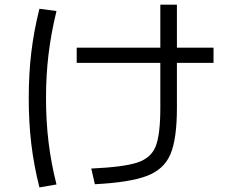

<svg xmlns="http://www.w3.org/2000/svg" viewBox="-20 -775 978 825"><path d="M668.9 -311.5V-504.9H309.6V-570.3H668.9V-754.9H740.2V-570.3H897.5V-504.9H740.2V-311.5Q740.2 -178.7 712.6 -113Q685.1 -47.4 611.8 -19.3Q538.6 8.8 387.7 16.6L372.1 -50.8Q510.3 -57.1 569.6 -76.4Q628.9 -95.7 648.9 -146Q668.9 -196.3 668.9 -311.5ZM103.5 -353.5Q103.5 -458 114.5 -550Q125.5 -642.1 149.4 -737.3L222.7 -727.5Q199.7 -633.3 188.7 -543Q177.7 -452.6 177.7 -353.5Q177.7 -253.9 188.7 -163.6Q199.7 -73.2 222.7 17.6L149.4 30.3Q125.5 -64.5 114.5 -156.5Q103.5 -248.5 103.5 -353.5Z"/></svg>

Font: Pretendard JP
Style: Regular
Weight: 400
Designer: Base glyphs from Inter by Rasmus Andersson; Hangeul glyphs from Noto Sans CJK(Source Han Sans) by Jang Soo-young and Kan
Foundry: Kil Hyung-jin
Version: Version 1.309